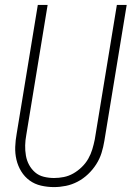

<svg xmlns="http://www.w3.org/2000/svg" viewBox="-20 -755 540 782"><path d="M200 7Q173 7 147 1Q121 -5 100.5 -20Q80 -35 66.5 -57Q53 -79 47 -104.5Q41 -130 42 -157Q43 -184 48 -211L134 -735H174L87 -205Q83 -184 82.5 -163Q82 -142 85.5 -121.5Q89 -101 98.5 -83.5Q108 -66 123 -53Q138 -40 158.5 -35Q179 -30 200 -30Q220 -30 240 -34Q260 -38 278.5 -48.5Q297 -59 313 -74.5Q329 -90 339.5 -108.5Q350 -127 356 -147Q362 -167 366 -187L456 -735H496L405 -181Q401 -156 393.5 -132Q386 -108 372 -86Q358 -64 338.5 -45.5Q319 -27 296 -15Q273 -3 248.5 2Q224 7 200 7Z"/></svg>

Font: Iosevka Term Curly Extralight
Style: Italic
Weight: 200
Italic angle: -9°
Designer: Belleve Invis
Foundry: Belleve Invis
Version: Version 32.3.0